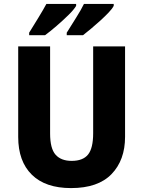

<svg xmlns="http://www.w3.org/2000/svg" viewBox="-20 -951 731 981"><path d="M619 -252Q619 -133 550 -61.5Q481 10 343 10Q212 10 142.5 -58.5Q73 -127 73 -251V-714H236V-269Q236 -192 264 -160.5Q292 -129 346 -129Q404 -129 430 -161.5Q456 -194 456 -270V-714H619ZM561 -921Q554 -907 535.5 -887.5Q517 -868 493.5 -846.5Q470 -825 446 -805Q422 -785 404 -771H321V-784Q344 -821 369.5 -861.5Q395 -902 409 -931H561ZM369 -921Q358 -902 330 -874.5Q302 -847 269 -818.5Q236 -790 210 -771H129V-784Q152 -821 177 -862Q202 -903 217 -931H369Z"/></svg>

Font: Noto Sans Kannada SemiCondensed ExtraBold
Style: Regular
Weight: 800
Width: 4
Designer: Jelle Bosma - Monotype Design Team
Foundry: Monotype Imaging Inc.
Version: Version 2.005; ttfautohint (v1.8.4.7-5d5b)